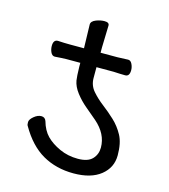

<svg xmlns="http://www.w3.org/2000/svg" viewBox="-108 -799 787 895"><g transform="rotate(15 285.0 -351.5)"><path d="M66 -149Q63 -153 63 -166Q63 -179 81 -194Q99 -209 116.5 -209Q134 -209 140 -192Q152 -149 177 -123.5Q202 -98 242.5 -79.5Q283 -61 331 -61Q379 -61 400.5 -83.5Q422 -106 422 -139Q422 -205 362 -257Q335 -280 307.5 -303Q280 -326 258 -354.5Q236 -383 231 -412Q228 -430 227 -478V-496H159L135 -495L105 -493H104Q91 -493 84 -509Q78 -523 78 -538Q78 -568 100 -568Q130 -566 159 -566H226L223 -680Q223 -696 246 -705Q267 -713 286 -713Q309 -713 309 -698L306 -592V-566H388Q400 -566 438 -568H439Q451 -568 458 -553.5Q465 -539 465 -524Q465 -494 444 -494Q422 -494 388 -496H305V-444Q305 -408 328 -381.5Q351 -355 380.5 -332.5Q410 -310 439 -283Q468 -256 487.5 -220Q507 -184 507 -124.5Q507 -65 460 -27.5Q413 10 329 10Q245 10 179.5 -27.5Q114 -65 66 -149Z"/></g></svg>

Font: Moon Stars Kai
Style: Bold
Weight: 700
Designer: GuiWonder
Version: Version 1.101